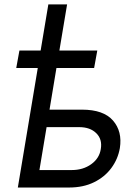

<svg xmlns="http://www.w3.org/2000/svg" viewBox="-20 -838 622 858"><path d="M414.8 -612.2 400.6 -534.1H232.2L201.3 -348H346.6Q442.5 -348 484.9 -299.4Q527.3 -250.7 515.6 -176.1Q507.1 -127.1 477.6 -87.2Q448.2 -47.2 400.2 -23.6Q352.3 0 288.4 0H59.7L148.8 -534.1H52.6L66.8 -612.2H161.6L196 -818.2H279.8L245.4 -612.2ZM188.2 -269.9 156.2 -78.1H301.1Q351.2 -78.1 387.6 -104.2Q424 -130.3 430.4 -171.9Q437.9 -215.6 410.3 -242.7Q382.8 -269.9 333.8 -269.9Z"/></svg>

Font: Inter UI
Style: Italic
Weight: 400
Italic angle: -9.39999°
Designer: Rasmus Andersson
Foundry: rsms
Version: 3.2;8d6f07862